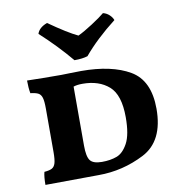

<svg xmlns="http://www.w3.org/2000/svg" viewBox="-84 -833 867 913"><g transform="rotate(-10 350.0 -376.5)"><path d="M68 -60Q93 -62 105 -68.5Q117 -75 122 -92Q127 -109 127 -145V-356Q127 -391 122 -407.5Q117 -424 105 -430.5Q93 -437 67 -440Q62 -467 62 -502Q136 -500 227 -500Q254 -500 268 -501L323 -502Q470 -502 557.5 -451Q645 -400 645 -263Q645 -107 540.5 -53.5Q436 0 320 0L62 2Q62 -38 68 -60ZM494 -249Q494 -357 446 -399Q398 -441 319 -441Q292 -441 275 -435V-150Q275 -97 289.5 -78Q304 -59 346 -59Q387 -59 418 -70.5Q449 -82 471.5 -123.5Q494 -165 494 -249ZM154 -711Q163 -740 203 -755Q291 -693 340 -670Q368 -683 410.5 -710.5Q453 -738 473 -755Q490 -751 503 -739Q516 -727 521 -713Q427 -640 365 -566Q340 -558 301 -558Q235 -637 154 -711Z"/></g></svg>

Font: Vollkorn SC
Style: Bold
Weight: 700
Designer: Friedrich Althausen
Foundry: Friedrich Althausen
Version: Version 4.015